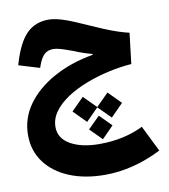

<svg xmlns="http://www.w3.org/2000/svg" viewBox="-94 -633 913 1039"><g transform="rotate(-10 362.5 -114.0)"><path d="M242.2 -554.2Q272.5 -554.2 313.5 -542Q354.5 -529.8 421.4 -499.5Q483.4 -471.7 527.1 -453.6Q570.8 -435.5 603 -425Q635.3 -414.6 662.6 -408.2L642.6 -239.7Q581.5 -235.4 516.6 -220.9Q451.7 -206.5 391.4 -183.3Q331.1 -160.2 283.2 -128.7Q235.4 -97.2 207.3 -58.3Q179.2 -19.5 179.2 25.4Q179.2 87.4 240.2 122.1Q301.3 156.7 398.9 156.7Q534.2 156.7 639.6 104.5L710.4 247.6Q554.7 326.2 399.9 326.2Q289.1 326.2 204.6 291.3Q120.1 256.3 72.8 192.6Q25.4 128.9 25.4 42.5Q25.4 -49.8 79.8 -125Q134.3 -200.2 229.2 -252.2Q324.2 -304.2 445.3 -325.2V-330.1Q423.3 -335.4 398.2 -344Q373 -352.5 339.8 -366.2Q299.8 -380.9 277.6 -387Q255.4 -393.1 241.2 -393.1Q210 -393.1 191.2 -375.7Q172.4 -358.4 157.2 -316.4L153.3 -304.7L39.1 -339.4L42.5 -351.6Q74.2 -458.5 121.3 -506.3Q168.5 -554.2 242.2 -554.2ZM284.7 -42 353 -110.4 420.9 -42.5 488.8 -110.4 556.6 -41.5 488.8 27.3 420.4 -41 353 27.3ZM356 69.3 420.9 4.9 484.9 69.3 420.9 134.3Z"/></g></svg>

Font: Estedad-FD ExtraBold
Style: Regular
Weight: 800
Designer: Amin Abedi
Version: Version 7.3